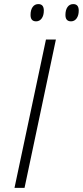

<svg xmlns="http://www.w3.org/2000/svg" viewBox="-20 -904 399 924"><path d="M127 -832Q127 -856 137 -870.1Q147 -884.3 164.6 -884.3Q190.9 -884.3 190.9 -853Q190.9 -829.6 180.7 -815.4Q170.4 -801.3 153.8 -801.3Q127 -801.3 127 -832ZM294.9 -832Q294.9 -856 304.9 -870.1Q314.9 -884.3 332.5 -884.3Q358.9 -884.3 358.9 -853Q358.9 -829.6 348.6 -815.4Q338.4 -801.3 321.8 -801.3Q294.9 -801.3 294.9 -832ZM249 -713.9 98.1 0H49.8L201.2 -713.9Z"/></svg>

Font: Open Sans Hebrew Light
Style: Italic
Weight: 300
Italic angle: -12°
Foundry: Ascender Corporation, Yanek Iontef
Version: Version 2.001;PS 002.001;hotconv 1.0.70;makeotf.lib2.5.58329